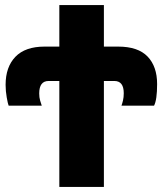

<svg xmlns="http://www.w3.org/2000/svg" viewBox="-20 -734 640 754"><path d="M388 0V-416H429Q466 -416 466 -368Q466 -352 463 -339.5Q460 -327 457 -319H585Q597 -342 597 -404Q597 -473 559.5 -512Q522 -551 444 -551H388V-714H213V-551H155Q79 -551 40.5 -511Q2 -471 2 -401Q2 -376 6.5 -351Q11 -326 14 -319H144Q141 -328 137.5 -339.5Q134 -351 134 -367Q134 -416 171 -416H213V0Z"/></svg>

Font: Noto Sans Mono UI ExtraBold
Style: Regular
Weight: 800
Designer: Monotype Design team
Foundry: Monotype Imaging Inc.
Version: 1.000